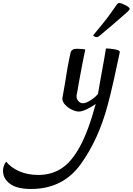

<svg xmlns="http://www.w3.org/2000/svg" viewBox="-347 -739 879 1272"><path d="M447 -395Q431 -317 408 -214Q385 -111 367 -45Q306 185 187.5 349Q69 513 -141 513Q-235 513 -281 478.5Q-327 444 -327 393Q-327 359 -306 332Q-276 370 -221 395Q-166 420 -93 420Q-7 420 60 377Q127 334 183 231Q239 128 287 -50Q257 -29 226 -14.5Q195 0 175 0Q155 0 129 -12.5Q103 -25 84.5 -45Q66 -65 66 -87Q70 -107 82 -178Q100 -299 120 -388Q126 -416 162 -416Q174 -416 193 -414.5Q212 -413 218 -411Q202 -338 175 -189Q166 -133 160 -106Q159 -84 172 -69.5Q185 -55 202 -55Q223 -55 254.5 -75.5Q286 -96 302 -117L321 -225Q348 -372 355 -418Q379 -418 411.5 -412.5Q444 -407 447 -395ZM292 -493Q280 -493 270 -505Q329 -575 358 -613Q387 -651 427 -709Q434 -719 443 -719Q457 -719 484.5 -704.5Q512 -690 512 -680Q512 -674 498 -661Q460 -627 400.5 -576Q341 -525 309 -499Q302 -493 292 -493Z"/></svg>

Font: Charmonman
Style: Bold
Weight: 700
Designer: Ekaluck Peanpanawate
Foundry: Cadson Demak Co.,Ltd.
Version: Version 1.000; ttfautohint (v1.6)